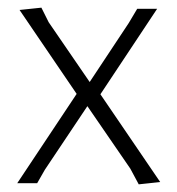

<svg xmlns="http://www.w3.org/2000/svg" viewBox="-20 -478 463 501"><path d="M88 -458 107 -420 214 -264 316 -418 338 -455H390L242 -232L398 -3L342 3L320 -38L208 -201L97 -35L77 0H25L180 -233L31 -452Z"/></svg>

Font: Alegreya Sans SC Light
Style: Regular
Weight: 300
Designer: Juan Pablo del Peral
Foundry: Huerta Tipografica
Version: Version 2.007